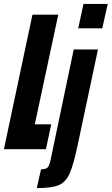

<svg xmlns="http://www.w3.org/2000/svg" viewBox="-37 -763 571 982"><path d="M-17 0 129 -688H261L141 -127H225L198 0ZM363 -618 390 -743H514L486 -618ZM222 54 340 -510H464L363 -34Q340 76 320.5 121.5Q301 167 265.5 183Q230 199 151 199L173 103Q199 103 207.5 92.5Q216 82 222 54Z"/></svg>

Font: Saira Ultra Condensed Black
Style: Italic
Weight: 900
Width: 1
Italic angle: -12°
Designer: Hector Gatti with collaboration of the Omnibus-Type team
Foundry: Omnibus-Type
Version: Version 1.001; ttfautohint (v1.8)